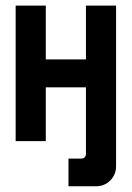

<svg xmlns="http://www.w3.org/2000/svg" viewBox="-20 -502 469 683"><path d="M35.7 -482.1H142.9V-290.7H285.7V-482.1H392.9V89.3Q392.9 119.3 372.1 140Q351.4 160.7 321.4 160.7H223.6V62.1H267.9Q285.7 62.1 285.7 44.3V-191.4H142.9V0H35.7Z"/></svg>

Font: Aire Exterior
Style: Regular
Weight: 400
Width: 4
Designer: Jayvee Enaguas (HarvettFox96)
Version: 20190503.02